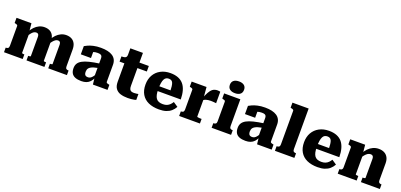

<svg xmlns="http://www.w3.org/2000/svg" viewBox="18 -1805 5930 2839"><g transform="rotate(20 2983.5 -385.5)"><path d="M31 0V-72H33Q56 -72 68.5 -82Q81 -92 81 -120V-428Q81 -438 76.5 -443Q72 -448 63 -451.5Q54 -455 39 -458L31 -460V-541H266L278 -413L286 -414V-81Q286 -78 292 -75.5Q298 -73 306 -72.5Q314 -72 321 -72H325V0ZM667 0H385V-72H388Q396 -72 404 -72.5Q412 -73 418 -75.5Q424 -78 424 -81V-379Q424 -398 420 -411Q416 -424 406.5 -430.5Q397 -437 380 -437Q361 -437 342 -425.5Q323 -414 303 -388Q283 -362 259 -320L262 -407Q284 -450 315.5 -483Q347 -516 386 -534.5Q425 -553 469 -553Q520 -553 555.5 -533.5Q591 -514 609.5 -476.5Q628 -439 628 -384V-81Q628 -78 634 -75.5Q640 -73 648.5 -72.5Q657 -72 664 -72H667ZM1021 0H727V-72H730Q738 -72 746.5 -73Q755 -74 760.5 -76Q766 -78 766 -81V-379Q766 -398 762 -411Q758 -424 748.5 -430.5Q739 -437 722 -437Q703 -437 684 -424.5Q665 -412 644.5 -387Q624 -362 602 -322L605 -408Q627 -451 658.5 -483.5Q690 -516 729 -534.5Q768 -553 812 -553Q862 -553 897.5 -533.5Q933 -514 952 -476.5Q971 -439 971 -384V-120Q971 -92 983.5 -82Q996 -72 1018 -72H1021Z M1423 -327V-258Q1383 -250 1355 -241.5Q1327 -233 1309 -222Q1291 -211 1281.5 -199Q1272 -187 1268 -172.5Q1264 -158 1264 -142Q1264 -117 1271 -102.5Q1278 -88 1291 -82Q1304 -76 1323 -76Q1341 -76 1357.5 -84.5Q1374 -93 1390 -112Q1406 -131 1423 -162L1431 -112Q1411 -68 1386 -41Q1361 -14 1327.5 -1.5Q1294 11 1249 11Q1192 11 1153.5 -4Q1115 -19 1096 -50.5Q1077 -82 1077 -131Q1077 -174 1096 -205Q1115 -236 1156 -258.5Q1197 -281 1263 -297.5Q1329 -314 1423 -327ZM1430 0 1418 -108 1410 -105V-406Q1410 -424 1404 -437.5Q1398 -451 1382.5 -457.5Q1367 -464 1337 -464Q1295 -464 1267.5 -453Q1240 -442 1230 -428Q1220 -433 1218.5 -441Q1217 -449 1222 -457Q1227 -465 1239 -470.5Q1251 -476 1269 -476V-359H1109V-488Q1125 -498 1157.5 -513Q1190 -528 1240.5 -540Q1291 -552 1358 -552Q1417 -552 1463.5 -541.5Q1510 -531 1542.5 -509.5Q1575 -488 1592 -454.5Q1609 -421 1609 -376V-110Q1609 -101 1614 -95.5Q1619 -90 1628.5 -87Q1638 -84 1653 -81L1660 -79V0Z M1684 -454V-536H1691Q1714 -536 1731 -540Q1748 -544 1757.5 -555.5Q1767 -567 1767 -591L1884 -541H2113V-454ZM1965 -174Q1965 -141 1974 -122.5Q1983 -104 2000.5 -97.5Q2018 -91 2042 -91Q2065 -91 2084.5 -94.5Q2104 -98 2110 -99V-6Q2099 -2 2079 2Q2059 6 2033.5 8.5Q2008 11 1979 11Q1915 11 1866 -4Q1817 -19 1788.5 -57.5Q1760 -96 1760 -164V-522L1767 -530V-693H1965Z M2361 -268Q2361 -217 2369 -181Q2377 -145 2393.5 -123Q2410 -101 2436.5 -91Q2463 -81 2499 -81Q2536 -81 2562.5 -92Q2589 -103 2608.5 -122.5Q2628 -142 2643 -167L2717 -117Q2695 -76 2661.5 -47Q2628 -18 2581.5 -3Q2535 12 2471 12Q2374 12 2304 -20Q2234 -52 2197 -114.5Q2160 -177 2160 -267Q2160 -353 2196.5 -417Q2233 -481 2299 -516.5Q2365 -552 2452 -552Q2522 -552 2573 -532Q2624 -512 2657.5 -473Q2691 -434 2708 -374.5Q2725 -315 2726 -237H2313V-312H2559L2540 -282Q2538 -339 2533.5 -375Q2529 -411 2519.5 -430.5Q2510 -450 2494 -458Q2478 -466 2456 -466Q2433 -466 2415.5 -456.5Q2398 -447 2386 -425Q2374 -403 2367.5 -364.5Q2361 -326 2361 -268Z M3236 -544V-364Q3228 -365 3213 -366.5Q3198 -368 3181 -369Q3164 -370 3149 -370Q3129 -370 3110.5 -367.5Q3092 -365 3076 -360Q3060 -355 3047 -346.5Q3034 -338 3022 -325L3018 -360Q3042 -421 3064.5 -463Q3087 -505 3117 -527.5Q3147 -550 3194 -550Q3209 -550 3220 -548Q3231 -546 3236 -544ZM2787 0V-72H2789Q2812 -72 2824.5 -82Q2837 -92 2837 -120V-428Q2837 -438 2832.5 -443Q2828 -448 2819 -451.5Q2810 -455 2795 -458L2787 -460V-541H3021L3035 -378L3042 -380V-83Q3042 -79 3051.5 -76.5Q3061 -74 3076 -73Q3091 -72 3107 -72H3114V0Z M3446 -598Q3394 -598 3364 -621.5Q3334 -645 3334 -691Q3334 -736 3364 -759.5Q3394 -783 3446 -783Q3498 -783 3527.5 -759.5Q3557 -736 3557 -691Q3557 -645 3527.5 -621.5Q3498 -598 3446 -598ZM3553 -541V-119Q3553 -92 3566 -82Q3579 -72 3602 -72H3604V0H3298V-72H3300Q3323 -72 3336 -82Q3349 -92 3349 -119V-428Q3349 -442 3338.5 -447.5Q3328 -453 3306 -458L3298 -460V-541Z M4006 -327V-258Q3966 -250 3938 -241.5Q3910 -233 3892 -222Q3874 -211 3864.5 -199Q3855 -187 3851 -172.5Q3847 -158 3847 -142Q3847 -117 3854 -102.5Q3861 -88 3874 -82Q3887 -76 3906 -76Q3924 -76 3940.5 -84.5Q3957 -93 3973 -112Q3989 -131 4006 -162L4014 -112Q3994 -68 3969 -41Q3944 -14 3910.5 -1.5Q3877 11 3832 11Q3775 11 3736.5 -4Q3698 -19 3679 -50.5Q3660 -82 3660 -131Q3660 -174 3679 -205Q3698 -236 3739 -258.5Q3780 -281 3846 -297.5Q3912 -314 4006 -327ZM4013 0 4001 -108 3993 -105V-406Q3993 -424 3987 -437.5Q3981 -451 3965.5 -457.5Q3950 -464 3920 -464Q3878 -464 3850.5 -453Q3823 -442 3813 -428Q3803 -433 3801.5 -441Q3800 -449 3805 -457Q3810 -465 3822 -470.5Q3834 -476 3852 -476V-359H3692V-488Q3708 -498 3740.5 -513Q3773 -528 3823.5 -540Q3874 -552 3941 -552Q4000 -552 4046.5 -541.5Q4093 -531 4125.5 -509.5Q4158 -488 4175 -454.5Q4192 -421 4192 -376V-110Q4192 -101 4197 -95.5Q4202 -90 4211.5 -87Q4221 -84 4236 -81L4243 -79V0Z M4549 -758V-119Q4549 -92 4562.5 -82Q4576 -72 4598 -72H4600V0H4294V-72H4296Q4319 -72 4332 -82Q4345 -92 4345 -119V-647Q4345 -656 4340.5 -661Q4336 -666 4326.5 -669.5Q4317 -673 4302 -676L4294 -678V-758Z M4856 -268Q4856 -217 4864 -181Q4872 -145 4888.5 -123Q4905 -101 4931.5 -91Q4958 -81 4994 -81Q5031 -81 5057.5 -92Q5084 -103 5103.5 -122.5Q5123 -142 5138 -167L5212 -117Q5190 -76 5156.5 -47Q5123 -18 5076.5 -3Q5030 12 4966 12Q4869 12 4799 -20Q4729 -52 4692 -114.5Q4655 -177 4655 -267Q4655 -353 4691.5 -417Q4728 -481 4794 -516.5Q4860 -552 4947 -552Q5017 -552 5068 -532Q5119 -512 5152.5 -473Q5186 -434 5203 -374.5Q5220 -315 5221 -237H4808V-312H5054L5035 -282Q5033 -339 5028.5 -375Q5024 -411 5014.5 -430.5Q5005 -450 4989 -458Q4973 -466 4951 -466Q4928 -466 4910.5 -456.5Q4893 -447 4881 -425Q4869 -403 4862.5 -364.5Q4856 -326 4856 -268Z M5282 0V-72H5284Q5299 -72 5310 -76.5Q5321 -81 5326.5 -91.5Q5332 -102 5332 -120V-428Q5332 -438 5327.5 -443Q5323 -448 5314 -451.5Q5305 -455 5290 -458L5282 -460V-541H5517L5529 -416L5537 -414V-81Q5537 -78 5543.5 -76Q5550 -74 5559 -73Q5568 -72 5576 -72H5580V0ZM5945 0H5647V-72H5650Q5658 -72 5667.5 -72.5Q5677 -73 5683.5 -75.5Q5690 -78 5690 -81V-379Q5690 -399 5685 -411.5Q5680 -424 5669.5 -430.5Q5659 -437 5641 -437Q5619 -437 5597.5 -423.5Q5576 -410 5554.5 -384Q5533 -358 5510 -317L5513 -405Q5534 -448 5566.5 -481.5Q5599 -515 5640.5 -534Q5682 -553 5729 -553Q5781 -553 5818 -533.5Q5855 -514 5875 -476.5Q5895 -439 5895 -384V-120Q5895 -102 5900.5 -91.5Q5906 -81 5917 -76.5Q5928 -72 5942 -72H5945Z"/></g></svg>

Font: Roboto Serif 20pt ExtraBold
Style: Regular
Weight: 800
Version: Version 1.008